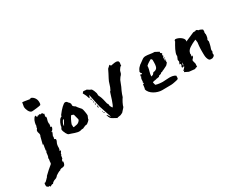

<svg xmlns="http://www.w3.org/2000/svg" viewBox="-144 -807 1769 1414"><g transform="rotate(-30 740.5 -99.5)"><path d="M-39 214Q-44 214 -43.5 214Q-43 214 -46 217Q-49 214 -52 213Q-55 212 -57.5 210.5Q-60 209 -62 206Q-64 203 -64 196Q-64 190 -63.5 184Q-63 178 -58 175L-56 177Q-54 177 -49 172.5Q-44 168 -39 163Q-34 158 -29.5 153Q-25 148 -23 147L-22 142L-20 140Q-1 121 13.5 108.5Q28 96 45 82Q52 77 51.5 66Q51 55 54 47V42Q54 40 56 38L53 35V29L54 31Q60 21 60.5 10Q61 -1 63 -12Q63 -14 66 -17.5Q69 -21 69 -24L66 -26V-34H68Q68 -46 70.5 -55.5Q73 -65 73 -76L66 -75L69 -78L84 -137Q88 -142 88 -149Q88 -157 85 -164.5Q82 -172 82 -180Q82 -185 85 -191L90 -197Q92 -199 92 -203V-207Q92 -210 94.5 -213.5Q97 -217 97 -221V-222V-230Q98 -236 100 -245Q102 -254 106 -262.5Q110 -271 115.5 -278Q121 -285 129 -287Q129 -284 129.5 -280Q130 -276 134 -276L135 -271Q140 -274 140 -276Q140 -279 139 -281Q144 -276 144 -274Q146 -279 151 -279Q156 -279 160 -282Q160 -276 166 -276L172 -278H174Q178 -278 184 -274L186 -270Q186 -268 187.5 -267.5Q189 -267 189 -265L193 -268Q191 -265 189.5 -256Q188 -247 188 -244V-242Q189 -240 191 -240Q193 -240 193 -238Q193 -226 189 -216.5Q185 -207 185 -193V-188L187 -183Q187 -180 186 -176.5Q185 -173 185 -169V-167L183 -162L182 -161Q182 -159 185 -158Q188 -157 190 -157H192Q192 -148 185.5 -137Q179 -126 169 -124Q169 -122 172 -122Q175 -122 176 -123Q176 -116 170 -104.5Q164 -93 164 -91V-89Q166 -87 166 -86Q166 -81 164 -77Q162 -73 162 -70Q163 -65 167.5 -65Q172 -65 173 -58Q173 -49 168 -40.5Q163 -32 161 -22Q158 -9 159 2.5Q160 14 152 29H154Q155 29 156.5 28Q158 27 162 27Q162 35 156 41.5Q150 48 150 55V59Q150 63 144 63L145 72Q145 74 143 80.5Q141 87 141 89H140Q136 89 134 96.5Q132 104 132 107V108Q133 107 137 107Q137 123 130.5 134Q124 145 99 145L93 148Q92 148 90 149Q88 150 86 150L87 153Q78 154 64 162Q50 170 45 174L38 182Q30 190 20.5 192Q11 194 0 202Q-4 204 -6.5 208.5Q-9 213 -14 215V212Q-19 212 -26 216.5Q-33 221 -39 221H-42Q-38 220 -38 218Q-38 217 -38.5 216.5Q-39 216 -39 214ZM88 -391Q90 -399 90.5 -405Q91 -411 93 -420H99Q103 -420 112 -418.5Q121 -417 130.5 -415.5Q140 -414 149 -412.5Q158 -411 162 -411Q162 -413 159 -414.5Q156 -416 156 -418Q177 -415 190 -398Q203 -381 203 -359Q203 -355 202.5 -348Q202 -341 198 -336Q197 -335 186 -333Q175 -331 162 -329.5Q149 -328 137 -327Q125 -326 122 -326Q114 -327 107.5 -333.5Q101 -340 96.5 -349Q92 -358 89.5 -367.5Q87 -377 87 -385Q87 -387 87.5 -388Q88 -389 88 -391Z M246 -107Q246 -109 247 -110.5Q248 -112 249 -114L252 -117Q252 -131 261.5 -152Q271 -173 283 -181L291 -185Q293 -186 293 -189.5Q293 -193 294 -195L298 -200Q306 -211 316 -222.5Q326 -234 335.5 -243Q345 -252 353 -257.5Q361 -263 367 -263Q369 -263 370.5 -262Q372 -261 379 -259L390 -245Q394 -244 397 -237L400 -230V-214L403 -210Q405 -208 406 -206.5Q407 -205 409 -204L421 -196Q422 -192 427 -186Q432 -180 437 -174L451 -158Q453 -155 455 -147Q457 -139 458.5 -130Q460 -121 461 -113.5Q462 -106 462 -103V-95L453 -74L452 -66L442 -55L427 -43Q422 -40 414 -40Q406 -40 400 -35L392 -32Q386 -28 382 -28Q381 -28 380.5 -28.5Q380 -29 379 -29L367 -27Q363 -24 350 -24Q343 -24 339 -25L316 -31L293 -39Q279 -43 271.5 -46Q264 -49 255 -66Q253 -71 251 -76Q249 -81 247 -84L243 -100ZM328 -73 333 -72Q341 -74 352 -75.5Q363 -77 368 -80L378 -87L386 -96L389 -105L377 -151L360 -158L357 -156Q355 -155 351 -148.5Q347 -142 342.5 -133Q338 -124 333.5 -114Q329 -104 327 -97ZM291 -161Q286 -156 279 -143Q272 -130 272 -120Q272 -116 273 -114L275 -119L291 -148Q295 -154 296 -157Z M589 -9Q587 -19 583 -27L587 -28Q588 -26 593.5 -19Q599 -12 599 -10L607 -1Q604 -9 599.5 -22.5Q595 -36 590 -51Q585 -66 580 -81Q575 -96 571 -108L563 -144Q558 -164 555.5 -181Q553 -198 548 -218L544 -216L543 -205L536 -198L534 -204Q533 -205 533 -207Q529 -221 527 -224.5Q525 -228 522 -235L512 -254L523 -266Q528 -266 535.5 -265Q543 -264 544 -264H551L571 -251Q583 -248 586 -242.5Q589 -237 594 -228L601 -208Q603 -205 603 -193.5Q603 -182 605 -180L611 -168Q615 -160 620.5 -140.5Q626 -121 630 -100L635 -93Q637 -90 637 -83.5Q637 -77 639 -73L649 -55Q654 -55 660.5 -70Q667 -85 673.5 -104Q680 -123 685 -140.5Q690 -158 692 -162Q693 -166 695.5 -167Q698 -168 700 -172Q711 -192 716.5 -213.5Q722 -235 733 -255Q742 -272 749.5 -286.5Q757 -301 765 -318L787 -338Q790 -338 791.5 -332.5Q793 -327 796 -327Q803 -328 815.5 -330.5Q828 -333 839 -333Q847 -333 854.5 -329Q862 -325 862 -313Q862 -308 860.5 -304Q859 -300 859 -295Q859 -292 860 -290L850 -285L839 -270Q833 -262 831 -250Q829 -238 822 -230Q811 -219 808.5 -213.5Q806 -208 801 -202L782 -154Q775 -141 770 -129Q765 -118 760.5 -106Q756 -94 753 -83Q750 -80 744.5 -70.5Q739 -61 733.5 -50.5Q728 -40 724.5 -30.5Q721 -21 721 -18Q721 -17 716.5 -12Q712 -7 707 -1.5Q702 4 697.5 9Q693 14 692 15L673 24L648 28L642 31L638 28Q623 20 615 15.5Q607 11 602.5 8Q598 5 595.5 1.5Q593 -2 590 -9ZM557 -122 558 -127 562 -119 563 -105 557 -108ZM539 -190 544 -192 548 -188 544 -178ZM557 -145 556 -135H552L549 -143ZM576 -57 582 -55 579 -49 571 -56ZM546 -161 549 -167 554 -153 548 -157ZM571 -70H573Q575 -70 575 -69Q575 -65 569 -65Q568 -65 568 -66Q568 -68 571 -70ZM548 -169 545 -175 549 -177ZM567 -92 565 -86 563 -90Z M1019 -112Q1025 -112 1028.5 -115Q1032 -118 1034 -121Q1036 -124 1038.5 -127Q1041 -130 1045 -130Q1058 -130 1069.5 -140.5Q1081 -151 1081 -190V-209Q1081 -214 1077 -218Q1073 -222 1071 -222Q1070 -221 1064 -218Q1058 -215 1051 -210.5Q1044 -206 1037 -201Q1030 -196 1026 -191V-181Q1024 -165 1018 -146Q1012 -127 1012 -110H1018ZM1162 -141 1149 -126 1143 -122Q1132 -117 1122 -111.5Q1112 -106 1102 -103L1098 -99H1093Q1087 -99 1085.5 -95Q1084 -91 1078 -90Q1067 -88 1064 -86Q1061 -84 1061 -83Q1062 -81 1062 -81Q1062 -80 1058.5 -79Q1055 -78 1051 -77.5Q1047 -77 1044 -76.5Q1041 -76 1042 -76H1037Q1034 -73 1021 -72Q1008 -71 1000 -66L1006 -42Q1011 -40 1019.5 -38Q1028 -36 1037 -35Q1046 -34 1054 -33.5Q1062 -33 1066 -33Q1080 -33 1093.5 -34.5Q1107 -36 1122 -36Q1136 -36 1149 -33.5Q1162 -31 1174 -23V-16Q1174 -11 1173.5 -4.5Q1173 2 1170 4L1166 6Q1165 7 1158 8.5Q1151 10 1142 12Q1133 14 1123.5 15.5Q1114 17 1109 17Q1089 17 1069.5 17.5Q1050 18 1030 18Q1015 18 997.5 13Q980 8 964.5 -1Q949 -10 937.5 -23Q926 -36 923 -52L926 -59Q926 -61 927 -67Q928 -73 929 -81V-90H936L937 -91Q937 -97 938 -98Q938 -99 936.5 -100.5Q935 -102 935 -104Q935 -105 938 -107L939 -120Q939 -124 939.5 -129Q940 -134 944 -142L947 -144Q947 -148 943 -152Q946 -153 947 -158Q948 -163 950 -163Q951 -163 951 -162.5Q951 -162 952 -162L956 -159Q957 -160 957 -160H960Q963 -160 963 -162Q963 -167 958.5 -170.5Q954 -174 954 -179Q954 -181 955 -182Q955 -184 954 -185Q953 -186 953 -187L956 -188Q962 -203 969.5 -211Q977 -219 986 -227L991 -230Q1005 -239 1018.5 -250Q1032 -261 1049 -261Q1066 -261 1085.5 -257.5Q1105 -254 1123 -254Q1147 -242 1150.5 -239.5Q1154 -237 1156 -237L1155 -227L1163 -221L1166 -215L1159 -206L1165 -198L1159 -189Q1157 -187 1157 -184Q1157 -181 1157 -179L1158 -178L1159 -173L1157 -162L1164 -159V-153L1160 -150L1162 -147ZM1164 -182H1166Q1168 -182 1168 -179Q1168 -175 1164 -175Q1162 -175 1162 -179Q1162 -182 1164 -182ZM1168 -168Q1168 -164 1166 -164Q1164 -164 1164 -168Q1164 -170 1165 -170Q1166 -170 1168 -168Z M1241 -118 1252 -145Q1252 -147 1251.5 -148Q1251 -149 1251 -151Q1251 -160 1255 -171.5Q1259 -183 1265 -196Q1271 -209 1278.5 -221.5Q1286 -234 1293 -246Q1292 -247 1292 -248Q1292 -252 1295.5 -255.5Q1299 -259 1302 -259Q1311 -259 1322 -255Q1333 -251 1342.5 -244.5Q1352 -238 1359 -229.5Q1366 -221 1366 -211L1364 -203L1442 -237H1460Q1460 -239 1462.5 -239.5Q1465 -240 1466 -240Q1472 -240 1474.5 -238Q1477 -236 1482 -231L1494 -229Q1498 -227 1506.5 -223Q1515 -219 1515 -216V-199H1511L1510 -196Q1510 -195 1511 -195H1513Q1514 -194 1515 -194V-191L1513 -188Q1513 -180 1515 -179Q1515 -169 1512 -154Q1509 -139 1501 -134H1508Q1506 -132 1506 -129Q1506 -126 1507 -125.5Q1508 -125 1508 -124Q1508 -116 1505.5 -108Q1503 -100 1503 -96L1499 -81Q1497 -73 1494.5 -68Q1492 -63 1492 -52L1494 -47Q1494 -44 1491 -39Q1488 -34 1488 -29Q1488 -19 1490 -17V-15L1485 -13L1482 -7Q1476 -5 1474.5 -3.5Q1473 -2 1472 -1.5Q1471 -1 1468 -0.5Q1465 0 1455 0Q1445 0 1439.5 -8Q1434 -16 1431 -26.5Q1428 -37 1427.5 -48.5Q1427 -60 1427 -66Q1427 -81 1427 -91.5Q1427 -102 1427.5 -111.5Q1428 -121 1429 -131.5Q1430 -142 1432 -157Q1432 -161 1430.5 -170.5Q1429 -180 1429 -182L1418 -178Q1395 -168 1372 -153Q1349 -138 1345 -117L1343 -108L1346 -106Q1344 -101 1343.5 -98.5Q1343 -96 1343 -87L1351 -93V-92Q1351 -78 1342.5 -71.5Q1334 -65 1334 -56L1341 -29L1339 -2H1329Q1327 -1 1323.5 1.5Q1320 4 1317 4L1269 -1L1236 -17L1245 -29Q1243 -27 1242 -27H1241Q1238 -27 1237 -28Q1237 -33 1239 -35L1241 -31L1258 -50Q1258 -54 1255 -56Q1252 -53 1251 -52.5Q1250 -52 1240 -52Q1240 -62 1243.5 -68.5Q1247 -75 1247 -80H1245Q1243 -80 1240 -84Q1238 -84 1236.5 -83Q1235 -82 1234 -82Q1235 -85 1239.5 -92.5Q1244 -100 1244 -103ZM1255 -62Q1260 -62 1259.5 -66.5Q1259 -71 1263 -83Q1260 -83 1257 -76.5Q1254 -70 1254 -65Q1254 -63 1255 -62ZM1244 -91H1241V-90Q1241 -89 1245 -86ZM1247 -66V-72Q1246 -72 1246 -71Q1246 -70 1245.5 -69.5Q1245 -69 1245 -68ZM1252 -96V-102L1250 -98Z"/></g></svg>

Font: East Sea Dokdo
Style: Regular
Weight: 400
Designer: YoonDesign Inc.
Foundry: YoonDesign Inc.
Version: Version 1.00